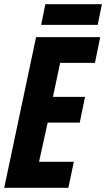

<svg xmlns="http://www.w3.org/2000/svg" viewBox="-24 -890 503 910"><path d="M439 -772 459 -870H191L171 -772ZM300 0 326 -123H161L202 -309H354L379 -431H227L261 -592H426L451 -714H147L-4 0Z"/></svg>

Font: Noto Sans UI Condensed ExtraBold
Style: Italic
Weight: 800
Width: 3
Designer: Monotype Design Team
Foundry: Monotype Imaging Inc.
Version: 1.001